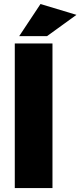

<svg xmlns="http://www.w3.org/2000/svg" viewBox="-20 -950 406 970"><path d="M77.1 -767.6Q112.3 -767.6 217.8 -767.6Q254.9 -794.9 366.2 -875Q320.3 -888.7 184.6 -929.7Q158.2 -889.6 77.1 -767.6ZM54.7 0Q102.5 0 245.1 0Q245.1 -182.6 245.1 -730.5Q197.3 -730.5 54.7 -730.5Q54.7 -684.6 54.7 -546.9Q54.7 -410.2 54.7 0Z"/></svg>

Font: Big-Shock
Style: Black
Weight: 400